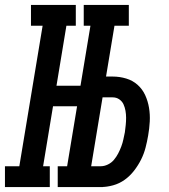

<svg xmlns="http://www.w3.org/2000/svg" viewBox="-62 -755 682 775"><path d="M276 -651V-735H458V-651ZM-42 0V-84H16L110 -651H63V-735H244V-651H206L166 -409H311L298 -326H152L112 -84H139V0ZM171 0V-84H353V0ZM195 0 317 -735H414L366 -446H393Q421 -446 447.5 -438Q474 -430 493.5 -412.5Q513 -395 524 -371Q535 -347 539.5 -320Q544 -293 542.5 -264.5Q541 -236 536 -208Q532 -184 525.5 -159Q519 -134 507.5 -111Q496 -88 479.5 -66.5Q463 -45 441.5 -29.5Q420 -14 394.5 -7Q369 0 345 0ZM345 -84Q359 -84 373.5 -91Q388 -98 398 -110Q408 -122 415 -135.5Q422 -149 427.5 -163.5Q433 -178 436 -192.5Q439 -207 442 -221Q444 -236 445.5 -250.5Q447 -265 447 -279.5Q447 -294 444.5 -308Q442 -322 436.5 -334Q431 -346 419.5 -354Q408 -362 393 -362H352L306 -84Z"/></svg>

Font: Iosevka Curly Slab MdEx
Style: Italic
Weight: 500
Width: 7
Italic angle: -9°
Monospace: yes
Designer: Belleve Invis
Foundry: Belleve Invis
Version: Version 11.0.0; ttfautohint (v1.8.3)